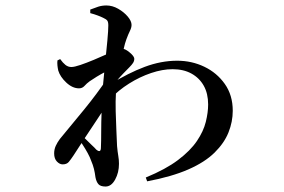

<svg xmlns="http://www.w3.org/2000/svg" viewBox="-20 -617 1040 702"><path d="M513 32Q586 2 631 -32Q676 -66 700 -101.5Q724 -137 732.5 -171.5Q741 -206 741 -235Q741 -275 725 -303.5Q709 -332 680 -348Q651 -364 611 -364Q574 -364 532.5 -350Q491 -336 452 -311.5Q413 -287 384 -256L383 -309Q449 -350 509 -372.5Q569 -395 628 -395Q681 -395 727 -373Q773 -351 802 -310Q831 -269 831 -212Q831 -172 815.5 -133Q800 -94 764.5 -59Q729 -24 668.5 2.5Q608 29 518 46ZM209 -16Q198 -16 188 -26.5Q178 -37 178 -56Q178 -71 184 -84Q190 -97 199 -109Q243 -162 288 -217Q333 -272 373 -331L375 -241Q355 -210 334 -178.5Q313 -147 291.5 -114.5Q270 -82 249 -49Q239 -34 231.5 -25Q224 -16 209 -16ZM366 65Q347 65 339.5 56Q332 47 329 31Q327 15 323.5 0.5Q320 -14 313 -30Q309 -42 300.5 -57.5Q292 -73 281.5 -89Q271 -105 260 -119L269 -134Q277 -125 289.5 -112Q302 -99 314.5 -87.5Q327 -76 332 -70Q349 -56 349 -78Q350 -99 350 -134Q350 -169 351.5 -210Q353 -251 355 -289Q359 -335 364 -382.5Q369 -430 372.5 -468Q376 -506 376 -524Q376 -537 372 -542Q368 -547 357 -552Q349 -556 337 -560.5Q325 -565 310 -569V-582Q325 -588 339 -592.5Q353 -597 369 -597Q391 -597 412 -585Q433 -573 447 -556.5Q461 -540 461 -526Q461 -516 455 -504Q449 -492 442 -473Q437 -460 431.5 -435.5Q426 -411 420 -383Q414 -355 410 -327Q406 -299 404 -279Q402 -247 403 -210.5Q404 -174 405.5 -140.5Q407 -107 408 -83Q410 -61 412.5 -47Q415 -33 415 -18Q415 14 401 39.5Q387 65 366 65ZM269 -294Q245 -294 222.5 -315Q200 -336 193 -359Q191 -368 190 -377.5Q189 -387 190 -396L200 -401Q210 -387 219.5 -379.5Q229 -372 241 -372Q252 -372 274 -379.5Q296 -387 322.5 -398Q349 -409 372 -419.5Q395 -430 406 -436Q415 -440 422.5 -440Q430 -440 438 -436Q450 -430 460.5 -419.5Q471 -409 471 -402Q471 -394 466.5 -387Q462 -380 453 -371Q443 -361 430 -347.5Q417 -334 405 -319.5Q393 -305 384 -292L387 -339Q390 -344 393 -353.5Q396 -363 398 -370Q384 -364 366.5 -355Q349 -346 333.5 -336.5Q318 -327 308 -320Q297 -312 289 -303Q281 -294 269 -294Z"/></svg>

Font: Noto Serif JP ExtraLight SemiBold
Style: Regular
Weight: 600
Version: Version 2.003-H1;hotconv 1.1.1;makeotfexe 2.6.0